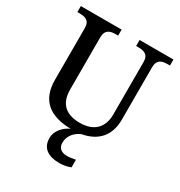

<svg xmlns="http://www.w3.org/2000/svg" viewBox="-217 -861 1167 1248"><g transform="rotate(30 367.0 -237.0)"><path d="M416 240C437 240 475 234 496 224V167C472 172 451 175 433 175C393 175 364 157 364 115C364 58 405 21 444 5C563 -16 624 -93 624 -206V-599C624 -660 659 -669 703 -669H719V-714H465V-669H480C523 -669 559 -660 559 -603V-208C559 -114 505 -53 397 -53C302 -53 235 -95 235 -210V-599C235 -660 271 -669 314 -669H330V-714H24V-669H39C82 -669 118 -660 118 -603V-216C118 -57 212 7 365 10C316 32 276 78 276 130C276 206 328 240 416 240Z"/></g></svg>

Font: Noto Serif Telugu Medium
Style: Regular
Weight: 500
Designer: Jelle Bosma - Monotype Design Team
Foundry: Monotype Imaging Inc.
Version: Version 2.005